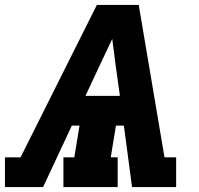

<svg xmlns="http://www.w3.org/2000/svg" viewBox="-35 -755 805 775"><path d="M-15 0V-120H48L356 -735H525L629 -120H676V0H498L465 -248H433L412 -120H440V0H221V-120H265L286 -248H255L139 0ZM310 -368H449L432 -490Q429 -517 425 -544Q421 -571 418 -598Q405 -571 392.5 -544Q380 -517 367 -490Z"/></svg>

Font: Iosevka Etoile Heavy Oblique
Style: Regular
Weight: 900
Italic angle: -9°
Designer: Belleve Invis
Foundry: Belleve Invis
Version: Version 15.5.2; ttfautohint (v1.8.4)